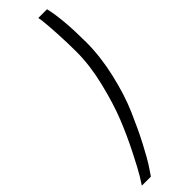

<svg xmlns="http://www.w3.org/2000/svg" viewBox="-295 -754 872 872"><g transform="rotate(-45 141.0 -318.5)"><path d="M58 117 81 83C96.3 60.3 115 27.8 137 -14.5C159 -56.8 181 -103.5 203 -154.5C225 -205.5 243.7 -264.2 259 -330.5C274.3 -396.8 282 -460.3 282 -521C282 -620.3 275.3 -698 262 -754H206L210 -728C212 -710 214.2 -681.5 216.5 -642.5C218.8 -603.5 220 -563 220 -521C220 -464.3 212 -403 196 -337C180 -271 162.3 -213.8 143 -165.5C123.7 -117.2 101.5 -68.3 76.5 -19C51.5 30.3 34 63 24 79L0 117Z"/></g></svg>

Font: RazerF5 Light
Style: Italic
Weight: 300
Foundry: Razer Inc.
Version: Version 2